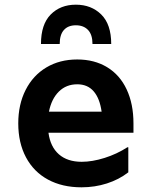

<svg xmlns="http://www.w3.org/2000/svg" viewBox="-20 -788 640 820"><path d="M550 -221H187Q195 -161 231.5 -129Q268 -97 329 -97Q374 -97 426.5 -113.5Q479 -130 524 -159H528V-52Q488 -21 436.5 -4.5Q385 12 328 12Q246 12 185 -21Q124 -54 91 -116Q58 -178 58 -261Q58 -342 89.5 -404Q121 -466 178 -500Q235 -534 310 -534Q383 -534 437.5 -501Q492 -468 521 -406Q550 -344 550 -261ZM189 -311H414Q406 -368 380 -398Q354 -428 310 -428Q263 -428 231.5 -397Q200 -366 189 -311ZM304 -768Q370 -768 412.5 -726Q455 -684 455 -600H375Q375 -640 356 -660Q337 -680 304 -680Q271 -680 253 -660Q235 -640 235 -600H155Q155 -684 196.5 -726Q238 -768 304 -768Z"/></svg>

Font: AmikoBold
Style: Bold
Weight: 700
Designer: Pablo Impallari, Rodrigo Fuenzalida, Andres Torresi
Foundry: Impallari Type
Version: Version 1.000; ttfautohint (v1.3)